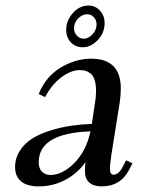

<svg xmlns="http://www.w3.org/2000/svg" viewBox="-20 -663 515 690"><path d="M34.2 -62Q34.2 -95.2 52 -122.3Q69.8 -149.4 97.7 -166.3Q125.5 -183.1 163.1 -194.6Q200.7 -206.1 236.6 -211.2Q272.5 -216.3 310.1 -217.8L320.8 -290Q325.2 -315.4 325.2 -334Q325.2 -358.9 320.1 -375.2Q314.9 -391.6 305.4 -398.9Q295.9 -406.2 287.1 -408.7Q278.3 -411.1 266.1 -411.1Q234.9 -411.1 200.2 -385Q165.5 -358.9 142.1 -314L119.1 -325.2Q145 -388.7 198.5 -420.4Q252 -452.1 307.1 -452.1Q414.1 -452.1 414.1 -345.2Q414.1 -320.3 410.2 -294.9L379.9 -104Q375 -68.8 375 -58.1Q375 -35.2 388.2 -35.2Q406.7 -35.2 421.9 -64.9L433.1 -86.9L456.1 -76.2L444.8 -54.2Q413.6 6.8 345.2 6.8Q316.4 6.8 300.8 -7.1Q285.2 -21 285.2 -47.9Q285.2 -60.5 287.1 -80.1Q257.8 -39.1 213.6 -16.1Q169.4 6.8 120.1 6.8Q75.7 6.8 54.9 -12Q34.2 -30.8 34.2 -62ZM119.1 -80.1Q119.1 -57.1 130.9 -45.7Q142.6 -34.2 161.1 -34.2Q204.6 -34.2 247.3 -77.4Q290 -120.6 305.2 -190.9Q119.1 -184.6 119.1 -80.1ZM217.8 -556.2Q217.8 -588.9 241.7 -616Q265.6 -643.1 297.9 -643.1Q322.3 -643.1 339.1 -625Q356 -606.9 356 -580.1Q356 -544.9 331.3 -519Q306.6 -493.2 277.8 -493.2Q251 -493.2 234.4 -511Q217.8 -528.8 217.8 -556.2ZM246.1 -561Q246.1 -545.9 256.3 -534.9Q266.6 -523.9 280.8 -523.9Q297.9 -523.9 312.5 -539.8Q327.1 -555.7 327.1 -575.2Q327.1 -590.3 317.4 -601.1Q307.6 -611.8 293 -611.8Q275.9 -611.8 261 -596.9Q246.1 -582 246.1 -561Z"/></svg>

Font: Dihjauti
Style: Bold Italic
Weight: 700
Italic angle: -9°
Designer: T. Christopher White
Version: Version 3.0.0